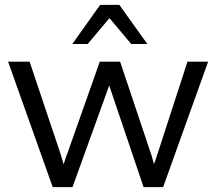

<svg xmlns="http://www.w3.org/2000/svg" viewBox="-20 -765 884 785"><path d="M195.5 0 13 -513H101L225.5 -142Q229.5 -131 233 -117.8Q236.5 -104.5 240 -93Q244 -103.5 247.5 -115.8Q251 -128 255.5 -138L388 -513H471L595 -143Q599 -132.5 602.5 -119.2Q606 -106 609.5 -94.5Q614.5 -106 618.2 -118.8Q622 -131.5 626.5 -143.5L746.5 -513H831L647 0H567L426.5 -415.5L276.5 0ZM275.5 -585 389.5 -745H468L582.5 -585H516.5L427.5 -691L338.5 -585Z"/></svg>

Font: Mooli
Style: Regular
Weight: 400
Designer: Vernon Adams
Foundry: Vernon Adams
Version: Version 1.000; ttfautohint (v1.8.4.7-5d5b);gftools[0.9.33]